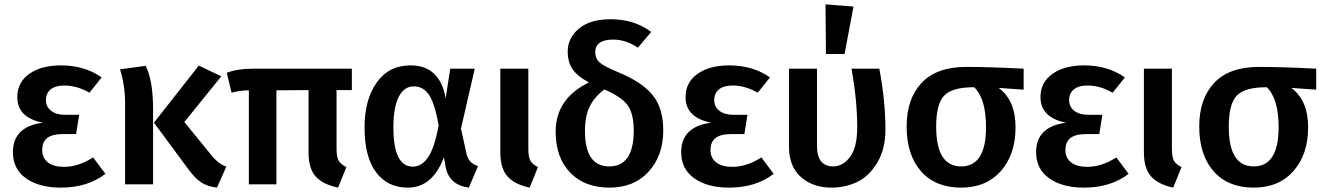

<svg xmlns="http://www.w3.org/2000/svg" viewBox="-20 -843 6057 878"><path d="M259 -544Q367 -544 445 -489L389 -419Q332 -452 274 -452Q234 -452 212 -434.5Q190 -417 190 -385Q190 -355 213.5 -336.5Q237 -318 278 -318H342L328 -230H271Q219 -230 196 -212Q173 -194 173 -156Q173 -121 199 -100.5Q225 -80 273 -80Q338 -80 406 -123L462 -48Q380 15 258 15Q159 15 99 -27.5Q39 -70 39 -147Q39 -264 176 -282Q59 -305 59 -399Q59 -466 113.5 -505Q168 -544 259 -544Z M992 -494 823 -285 951 -128Q979 -94 1015 -81L972 15Q929 10 900 -9Q871 -28 840 -71L684 -282L889 -543ZM646 -542Q680 -476 680 -342V0H552V-371Q552 -451 529 -526Z M1589 -431H1519V-161Q1519 -124 1529 -107.5Q1539 -91 1564 -79L1526 15Q1455 0 1423 -36.5Q1391 -73 1391 -145V-431L1244 -430V0H1118V-430Q1078 -430 1039 -419L1017 -510Q1063 -529 1146 -529H1589Z M1858 -544Q1991 -544 2018 -394L2039 -529H2151L2088 -255L2114 -137Q2125 -95 2166 -84L2124 15Q2034 3 2018 -79L2010 -124Q1958 15 1845 15Q1752 15 1699.5 -55.5Q1647 -126 1647 -260Q1647 -387 1702.5 -465.5Q1758 -544 1858 -544ZM1779 -260Q1779 -81 1868 -81Q1907 -81 1936.5 -122Q1966 -163 1986 -270Q1968 -370 1942 -409Q1916 -448 1872 -448Q1828 -448 1803.5 -400.5Q1779 -353 1779 -260Z M2396 -529V-162Q2396 -125 2405.5 -108Q2415 -91 2440 -79L2402 15Q2332 0 2300 -37Q2268 -74 2268 -146V-529Z M2811 -511Q2917 -467 2965 -407.5Q3013 -348 3013 -246Q3013 -132 2946.5 -58.5Q2880 15 2767 15Q2654 15 2587.5 -53.5Q2521 -122 2521 -241Q2521 -392 2673 -466Q2618 -496 2597 -528.5Q2576 -561 2576 -606Q2576 -669 2627 -712Q2678 -755 2773 -755Q2880 -755 2958 -697L2897 -625Q2842 -662 2784 -662Q2702 -662 2702 -604Q2702 -575 2722.5 -557Q2743 -539 2811 -511ZM2766 -82Q2878 -82 2878 -246Q2878 -322 2851 -360.5Q2824 -399 2744 -434Q2698 -400 2676.5 -355.5Q2655 -311 2655 -244Q2655 -82 2766 -82Z M3315 -544Q3423 -544 3501 -489L3445 -419Q3388 -452 3330 -452Q3290 -452 3268 -434.5Q3246 -417 3246 -385Q3246 -355 3269.5 -336.5Q3293 -318 3334 -318H3398L3384 -230H3327Q3275 -230 3252 -212Q3229 -194 3229 -156Q3229 -121 3255 -100.5Q3281 -80 3329 -80Q3394 -80 3462 -123L3518 -48Q3436 15 3314 15Q3215 15 3155 -27.5Q3095 -70 3095 -147Q3095 -264 3232 -282Q3115 -305 3115 -399Q3115 -466 3169.5 -505Q3224 -544 3315 -544Z M3755 -823 3883 -813 3842 -596H3757ZM4001 -529Q4029 -382 4029 -251Q4029 -161 3991.5 -99Q3954 -37 3900 -11Q3846 15 3782 15Q3698 15 3643 -33Q3588 -81 3588 -173V-529H3716V-177Q3716 -82 3790 -82Q3834 -82 3867 -125Q3900 -168 3900 -262Q3900 -382 3874 -529Z M4661 -529V-433L4547 -441Q4624 -384 4624 -261Q4624 -137 4557 -61Q4490 15 4375 15Q4258 15 4192 -59.5Q4126 -134 4126 -265Q4126 -391 4194.5 -464Q4263 -537 4399 -537Q4505 -537 4661 -529ZM4489 -261Q4489 -392 4435 -444H4432Q4334 -444 4297.5 -405.5Q4261 -367 4261 -264Q4261 -82 4375 -82Q4489 -82 4489 -261Z M4938 -544Q5046 -544 5124 -489L5068 -419Q5011 -452 4953 -452Q4913 -452 4891 -434.5Q4869 -417 4869 -385Q4869 -355 4892.5 -336.5Q4916 -318 4957 -318H5021L5007 -230H4950Q4898 -230 4875 -212Q4852 -194 4852 -156Q4852 -121 4878 -100.5Q4904 -80 4952 -80Q5017 -80 5085 -123L5141 -48Q5059 15 4937 15Q4838 15 4778 -27.5Q4718 -70 4718 -147Q4718 -264 4855 -282Q4738 -305 4738 -399Q4738 -466 4792.5 -505Q4847 -544 4938 -544Z M5339 -529V-162Q5339 -125 5348.5 -108Q5358 -91 5383 -79L5345 15Q5275 0 5243 -37Q5211 -74 5211 -146V-529Z M5999 -529V-433L5885 -441Q5962 -384 5962 -261Q5962 -137 5895 -61Q5828 15 5713 15Q5596 15 5530 -59.5Q5464 -134 5464 -265Q5464 -391 5532.5 -464Q5601 -537 5737 -537Q5843 -537 5999 -529ZM5827 -261Q5827 -392 5773 -444H5770Q5672 -444 5635.5 -405.5Q5599 -367 5599 -264Q5599 -82 5713 -82Q5827 -82 5827 -261Z"/></svg>

Font: FiraGO Medium
Style: Regular
Weight: 500
Designer: bBox Type
Foundry: bBox Type GmbH
Version: Version 1.001;PS 001.001;hotconv 1.0.88;makeotf.lib2.5.64775